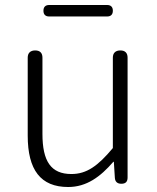

<svg xmlns="http://www.w3.org/2000/svg" viewBox="-20 -736 629 769"><path d="M432 -338V-143C372 -71 327 -39 266 -39C184 -39 150 -90 150 -200V-505C150 -524 140 -534 121 -534C102 -534 91 -524 91 -505V-193C91 -55 143 13 253 13C327 13 382 -28 434 -88H436L440 -24C441 -8 450 0 466 0C483 0 491 -8 491 -25V-267V-505C491 -524 481 -534 462 -534C443 -534 432 -524 432 -505ZM293 -716H177C162 -716 154 -708 154 -693C154 -678 162 -670 177 -670H293H409C424 -670 432 -678 432 -693C432 -708 424 -716 409 -716Z"/></svg>

Font: GenSenRounded2 TW L
Style: Regular
Weight: 300
Version: Version 2.100;PS 2.1;hotconv 16.6.51;makeotf.lib2.5.65220 DE